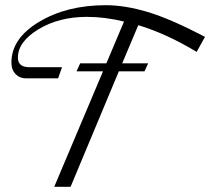

<svg xmlns="http://www.w3.org/2000/svg" viewBox="-20 -720 810 740"><path d="M770 -578 738 -520Q622 -590 513 -623L451 -476H551L537 -445H438L252 0H189L377 -445H275L289 -476H390L458 -637Q383 -655 315 -655Q207 -655 128 -607Q49 -559 49 -498Q49 -461 93 -461H219L204 -418H80Q56 -418 40 -434.5Q24 -451 24 -479Q24 -572 131 -636Q238 -700 388 -700Q461 -700 548.5 -674Q636 -648 770 -578Z"/></svg>

Font: Dynalight
Style: Regular
Weight: 400
Designer: Astigmatic (AOETI)
Foundry: Astigmatic (AOETI)
Version: Version 1.000